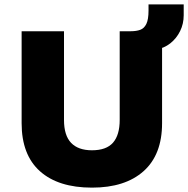

<svg xmlns="http://www.w3.org/2000/svg" viewBox="-20 -848 861 879"><path d="M401 11Q247 11 163 -64Q79 -139 79 -284V-705H273V-299Q273 -228 305.5 -194Q338 -160 401 -160Q467 -160 497.5 -195Q528 -230 528 -299V-705H722V-284Q722 -140 637.5 -64.5Q553 11 401 11ZM693 -621 579 -691V-705Q604 -705 622 -711.5Q640 -718 650 -738.5Q660 -759 660 -800V-828H821V-778Q821 -739 804.5 -705.5Q788 -672 759.5 -649.5Q731 -627 693 -621Z"/></svg>

Font: Nunito Sans 6pt Black
Style: Regular
Weight: 900
Version: Version 3.101;gftools[0.9.27]